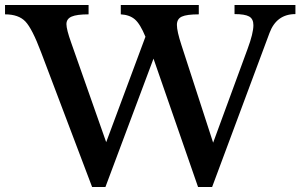

<svg xmlns="http://www.w3.org/2000/svg" viewBox="-37 -734 1194 763"><path d="M684 -555 810 -167 947 -540Q970 -602 970 -634Q970 -659 953 -668.5Q936 -678 895 -678V-714H1137V-678Q1062 -678 1034 -603L806 9H750L573 -501L382 9H329L126 -527Q91 -620 64 -648.5Q37 -677 -17 -677V-714H315V-677Q268 -677 247.5 -668Q227 -659 227 -638Q227 -617 246 -564L385 -169L541 -588Q520 -639 499 -657Q478 -675 443 -677V-714H753V-677Q705 -677 685.5 -668Q666 -659 666 -635Q666 -610 684 -555Z"/></svg>

Font: Kolar Light
Style: Regular
Weight: 300
Designer: Ramakrishna Saiteja (Kannada); Shiva Nallaperumal (Latin)
Foundry: Indian Type Foundry
Version: Version 1.001;PS 1.0;hotconv 1.0.88;makeotf.lib2.5.647800